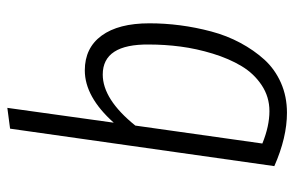

<svg xmlns="http://www.w3.org/2000/svg" viewBox="-158 -625 794 518"><g transform="rotate(-90 239.0 -366.0)"><path d="M308.1 -534.2Q368.7 -534.2 401.9 -488.8Q435.1 -443.4 435.1 -359.9Q435.1 -318.4 429.7 -276.9Q424.3 -235.4 413.1 -193.1Q401.9 -150.9 382.3 -114.5Q362.8 -78.1 337.2 -49.8Q311.5 -21.5 274.7 -5.1Q237.8 11.2 193.8 11.2Q127 11.2 49.8 -22.9L150.9 -735.8L207 -743.2L167 -456.1Q236.8 -534.2 308.1 -534.2ZM296.9 -485.8Q230 -485.8 159.2 -397.9L110.8 -55.2Q157.7 -36.1 198.2 -36.1Q236.8 -36.1 268.3 -57.1Q299.8 -78.1 319.8 -111.6Q339.8 -145 353.3 -189Q366.7 -232.9 372.3 -275.6Q377.9 -318.4 377.9 -360.8Q379.4 -485.8 296.9 -485.8Z"/></g></svg>

Font: Fira Sans Compressed Light
Style: Italic
Weight: 300
Width: 3
Italic angle: -8°
Designer: Carrois Corporate & Edenspiekermann AG
Foundry: Carrois Corporate GbR & Edenspiekermann AG
Version: Version 4.203;PS 004.203;hotconv 1.0.88;makeotf.lib2.5.64775